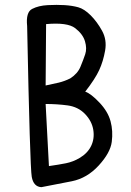

<svg xmlns="http://www.w3.org/2000/svg" viewBox="-20 -777 540 791"><path d="M150.4 -5.9Q118.2 -7.8 110.8 -48.3Q103.5 -88.9 91.8 -669.9Q85.9 -726.6 112.3 -740.2Q138.7 -753.9 176.8 -755.9Q214.8 -757.8 246.1 -755.9Q277.3 -753.9 302.2 -747.1Q327.1 -740.2 353.5 -713.9Q379.9 -687.5 400.4 -650.4Q420.9 -613.3 413.1 -568.8Q405.3 -524.4 388.7 -488.3Q372.1 -452.1 331.1 -399.4Q354.5 -391.6 389.6 -354.5Q424.8 -317.4 435.5 -277.3Q446.3 -237.3 440.4 -192.4Q434.6 -147.5 386.7 -95.2Q338.9 -43 275.9 -30.3Q212.9 -17.6 150.4 -5.9ZM307.6 -126Q340.8 -145.5 355.5 -175.8Q370.1 -206.1 364.3 -242.2Q358.4 -278.3 330.1 -307.6Q301.8 -336.9 258.3 -342.8Q214.8 -348.6 168 -348.6L181.6 -92.8Q222.7 -98.6 252 -104.5Q281.2 -110.4 307.6 -126ZM269.5 -454.1Q299.8 -473.6 311.5 -502Q323.2 -530.3 331.1 -553.7Q338.9 -577.1 330.1 -606.9Q321.3 -636.7 289.6 -661.1Q257.8 -685.5 169.9 -677.7L168 -424.8Q197.3 -430.7 221.7 -436.5Q246.1 -442.4 269.5 -454.1Z"/></svg>

Font: NaikaiFont
Style: Regular-Lite
Weight: 400
Version: Version 1.67